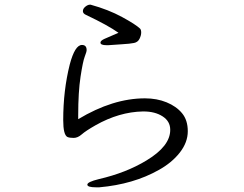

<svg xmlns="http://www.w3.org/2000/svg" viewBox="-20 -767 1040 820"><path d="M435 -574H443Q466 -576 501 -578Q536 -580 552.5 -583.5Q569 -587 576 -601.5Q583 -616 583 -628Q583 -640 578 -645Q559 -663 501 -694.5Q443 -726 367 -747H364Q355 -747 344.5 -738.5Q334 -730 334 -719.5Q334 -709 348 -703Q441 -659 486 -627Q441 -608 425 -600.5Q409 -593 409 -585Q409 -574 435 -574ZM314 -258V-275Q314 -374 324 -439.5Q334 -505 342 -525.5Q350 -546 350 -553Q350 -575 330 -575Q300 -575 278 -492Q250 -381 250 -254Q250 -191 268 -182Q277 -178 294.5 -178Q312 -178 329 -193Q346 -208 388 -232Q489 -289 590 -291H593Q642 -291 674.5 -270Q707 -249 707 -213V-212Q707 -143 606 -82Q519 -29 402 -2Q353 10 353 21.5Q353 33 390 33H404Q550 20 658 -41Q714 -72 748 -115.5Q782 -159 782 -206.5Q782 -254 757.5 -283.5Q733 -313 691.5 -330Q650 -347 599 -347Q462 -347 314 -258Z"/></svg>

Font: LXGW WenKai Mono TC
Style: Regular
Weight: 400
Designer: LXGW / Fontworks Inc.
Foundry: LXGW / Fontworks Inc.
Version: Version 1.330